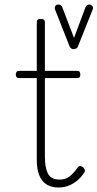

<svg xmlns="http://www.w3.org/2000/svg" viewBox="-20 -814 432 851"><path d="M239 17Q207 17 185.5 3Q164 -11 153.5 -38.5Q143 -66 143 -105V-468H65Q57 -468 53.5 -472Q50 -476 50 -483Q50 -491 53.5 -495.5Q57 -500 65 -500H143V-715Q143 -723 147 -726.5Q151 -730 160 -730Q170 -730 174.5 -726.5Q179 -723 179 -715V-500H321Q330 -500 333 -495.5Q336 -491 336 -483Q336 -476 333 -472Q330 -468 321 -468H179V-118Q179 -73 192 -45.5Q205 -18 245 -18Q271 -18 289.5 -33Q308 -48 324 -71Q329 -78 335 -78Q341 -78 348 -73Q353 -68 355.5 -62Q358 -56 354 -50Q342 -31 325 -16Q308 -1 286.5 8Q265 17 239 17ZM375 -794Q383 -794 389 -787.5Q395 -781 390 -770L325 -607Q324 -603 318.5 -599.5Q313 -596 305 -596Q300 -596 295.5 -599.5Q291 -603 289 -607L225 -769Q221 -780 225 -787Q229 -794 238 -794Q243 -794 248 -791.5Q253 -789 256 -782L308 -646L359 -782Q361 -788 366 -791Q371 -794 375 -794Z"/></svg>

Font: Playwrite BE WAL Thin
Style: Regular
Weight: 250
Version: Version 1.002